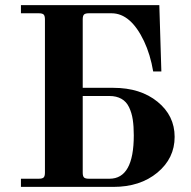

<svg xmlns="http://www.w3.org/2000/svg" viewBox="-20 -732 748 752"><path d="M62 0V-32H132Q146 -32 151 -37Q156 -42 156 -56V-656Q156 -670 151 -675Q146 -680 132 -680H62V-712H604L612 -452H580Q569 -518 544 -571Q492 -680 417 -680H328Q314 -680 309 -675Q304 -670 304 -656V-388H424Q530 -388 597 -333.5Q664 -279 664 -196Q664 -112 596.5 -56Q529 0 424 0ZM304 -56Q304 -42 309 -37Q314 -32 328 -32H409Q504 -32 504 -202Q504 -237 500 -263.5Q496 -290 485.5 -312Q475 -334 455.5 -345Q436 -356 409 -356H304Z"/></svg>

Font: Old Standard TT
Style: Bold
Weight: 700
Designer: Alexey Kryukov <alexios@thessalonica.org.ru>
Version: Version 2.2